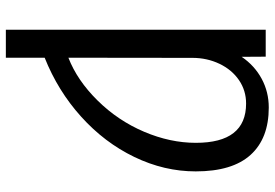

<svg xmlns="http://www.w3.org/2000/svg" viewBox="-158 -551 916 640"><g transform="rotate(90 300.0 -231.0)"><path d="M551.3 -425.3Q551.3 -320.3 503.2 -220.7Q455.1 -121.1 368.9 -43.5Q282.7 34.2 172.4 78.1V207.5H79.1V-658.7H168.9L169.4 -578.6Q198.7 -621.6 242.7 -645.3Q286.6 -668.9 338.4 -668.9Q441.4 -668.9 496.3 -608.2Q551.3 -547.4 551.3 -425.3ZM456.1 -425.8Q456.1 -593.3 325.2 -593.3Q281.7 -593.3 247.1 -569.6Q212.4 -545.9 192.6 -504.4Q172.9 -462.9 172.9 -414.6L172.4 -1Q248 -30.3 315.2 -98.4Q382.3 -166.5 419.2 -253.4Q456.1 -340.3 456.1 -425.8Z"/></g></svg>

Font: Courier New
Style: Regular
Weight: 400
Designer: Steve Matteson
Foundry: Ascender Corporation
Version: Version 2.00.3